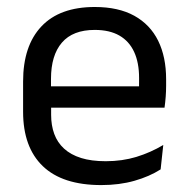

<svg xmlns="http://www.w3.org/2000/svg" viewBox="-20 -521 539 552"><path d="M271.1 11.1Q159.6 11.1 103 -43.4Q46.4 -97.8 46.4 -199.7V-286.6Q46.4 -389.4 99.1 -445.1Q151.7 -500.9 252.5 -500.9Q320.4 -500.9 366.1 -475.7Q411.7 -450.4 434.7 -403.9Q457.6 -357.4 457.6 -293V-274.8Q457.6 -259.1 456.4 -243Q455.2 -226.9 453 -211.4H378.7Q379.5 -235.6 379.7 -257.1Q379.9 -278.6 379.9 -296.4Q379.9 -341 365.6 -371.8Q351.4 -402.6 323.2 -418.8Q294.9 -435 252.5 -435Q189.4 -435 158 -398.5Q126.6 -362.1 126.6 -294.1V-247.4L127 -237.5V-190.8Q127 -160.4 136 -135.9Q145 -111.3 164.1 -93.8Q183.3 -76.2 213 -66.8Q242.8 -57.5 284.2 -57.5Q331.3 -57.5 372.3 -70Q413.3 -82.6 449.4 -104.2L441.8 -34Q409.6 -13.5 366.4 -1.2Q323.3 11.1 271.1 11.1ZM89.1 -211.4V-272.7H435.9V-211.4Z"/></svg>

Font: Anek Gujarati Medium
Style: Regular
Weight: 500
Designer: Mrunmayee Ghaisas (Gujarati), Yesha Goshar (Latin)
Foundry: Ek Type
Version: Version 1.003